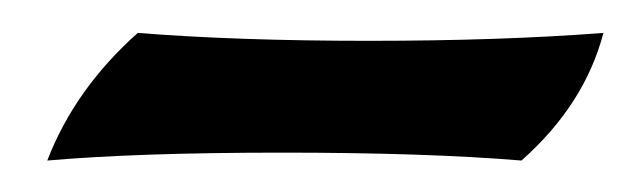

<svg xmlns="http://www.w3.org/2000/svg" viewBox="-20 -392 394 119"><path d="M303.2 -292.5Q244.1 -297.4 154.8 -297.4Q65.4 -297.4 9.3 -292.5Q26.4 -336.9 65.4 -371.6Q127 -366.7 208.5 -366.7Q290.5 -366.7 354 -371.6Q342.3 -327.1 303.2 -292.5Z"/></svg>

Font: Balgruf
Style: Italic
Weight: 500
Italic angle: -12°
Designer: Paul James Miller
Foundry: High-Logic / Made with FontCreator
Version: Version 1.201;March 28, 2021;FontCreator 13.0.0.2683 64-bit